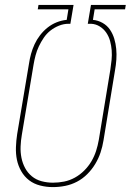

<svg xmlns="http://www.w3.org/2000/svg" viewBox="-20 -755 540 783"><path d="M195 8Q169 8 143.5 1.5Q118 -5 98.5 -20Q79 -35 66.5 -57Q54 -79 49 -103.5Q44 -128 45 -155Q46 -182 50 -208L98 -494Q101 -515 106.5 -535Q112 -555 121 -574.5Q130 -594 143.5 -611.5Q157 -629 174 -642.5Q191 -656 211 -664Q231 -672 252 -674L259 -717H134L137 -735H280L267 -658H259Q240 -658 221 -650.5Q202 -643 186 -630.5Q170 -618 158.5 -601Q147 -584 138.5 -566Q130 -548 125 -529Q120 -510 117 -492L69 -205Q65 -182 64 -158Q63 -134 67.5 -111.5Q72 -89 82.5 -69.5Q93 -50 110 -36Q127 -22 149.5 -16Q172 -10 196 -10Q219 -10 241.5 -14.5Q264 -19 285 -30.5Q306 -42 323.5 -59.5Q341 -77 353 -97.5Q365 -118 372 -140Q379 -162 383 -185L430 -471Q433 -491 435 -510.5Q437 -530 435.5 -549.5Q434 -569 429 -587.5Q424 -606 413.5 -621.5Q403 -637 387 -647Q371 -657 352 -658H338L351 -735H493L490 -717H366L359 -674Q380 -672 398.5 -661.5Q417 -651 428.5 -634Q440 -617 446 -597Q452 -577 454 -555.5Q456 -534 454.5 -512Q453 -490 449 -468L402 -182Q398 -157 390 -133Q382 -109 368.5 -86.5Q355 -64 336 -45Q317 -26 294 -14Q271 -2 246 3Q221 8 196 8Q196 8 195.5 8Q195 8 195 8Z"/></svg>

Font: Iosevka Curly Thin Oblique
Style: Regular
Weight: 100
Italic angle: -9°
Monospace: yes
Designer: Belleve Invis
Foundry: Belleve Invis
Version: Version 11.1.0; ttfautohint (v1.8.3)